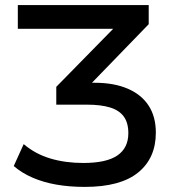

<svg xmlns="http://www.w3.org/2000/svg" viewBox="-20 -725 700 754"><path d="M313 9Q253 9 201.5 0Q150 -9 107.5 -27.5Q65 -46 34 -73L73 -159Q119 -120 178 -102.5Q237 -85 307 -85Q398 -85 441 -114.5Q484 -144 484 -202Q484 -243 466 -267.5Q448 -292 412 -303Q376 -314 321 -314H201V-384L456 -644L461 -612H50V-705H564V-630L313 -371L288 -400H352Q427 -400 481 -377Q535 -354 563.5 -310.5Q592 -267 592 -204Q592 -104 522.5 -47.5Q453 9 313 9Z"/></svg>

Font: Nunito Sans 9pt SemiBold
Style: Regular
Weight: 600
Version: Version 3.101;gftools[0.9.27]